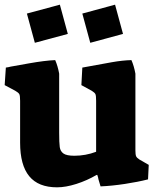

<svg xmlns="http://www.w3.org/2000/svg" viewBox="-38 -787 670 821"><path d="M48 -177V-356Q48 -378 44.5 -384.5Q41 -391 27 -399L-18 -423L-13 -498Q1 -500 7 -502Q18 -504 85.5 -516Q153 -528 198 -530Q209 -505 215 -472V-220Q215 -176 217.5 -158Q220 -140 233.5 -130.5Q247 -121 280 -121Q328 -121 373 -138V-356Q373 -378 370 -384.5Q367 -391 354 -399L310 -423L314 -498Q395 -513 440.5 -521Q486 -529 524 -530Q535 -505 541 -472V-144Q541 -126 544 -119Q547 -112 558 -105L598 -82L595 -20Q552 -9 496 -0.5Q440 8 392 10Q388 -2 383 -20Q382 -28 378 -39H375Q334 -15 288.5 -0.5Q243 14 206 14Q126 14 87 -33.5Q48 -81 48 -177ZM77 -729 218 -767 252 -642 111 -604ZM314 -729 454 -767 488 -642 348 -604Z"/></svg>

Font: Suez One
Style: Regular
Weight: 400
Version: Version 1.000